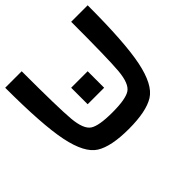

<svg xmlns="http://www.w3.org/2000/svg" viewBox="-139 -827 1029 1029"><g transform="rotate(45 375.0 -312.5)"><path d="M375 -375V-250H250V-375ZM0 -125Q281.2 -125 367.2 -132.8Q453.1 -140.6 476.6 -175.8Q500 -210.9 500 -312.5Q500 -414.1 476.6 -449.2Q453.1 -484.4 367.2 -492.2Q281.2 -500 0 -500V-625Q281.2 -625 414.1 -597.7Q546.9 -570.3 585.9 -507.8Q625 -445.3 625 -312.5Q625 -179.7 585.9 -117.2Q546.9 -54.7 414.1 -27.3Q281.2 0 0 0Z"/></g></svg>

Font: CraftyPE
Style: Regular
Weight: 400
Designer: Erek Butcher
Foundry: Haunted Coop
Version: Version 0.018;April 4, 2024;FontCreator 15.0.0.2962 64-bit